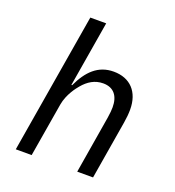

<svg xmlns="http://www.w3.org/2000/svg" viewBox="-134 -846 868 952"><g transform="rotate(20 300.0 -370.0)"><path d="M56.1 0H139.9L187.5 -283.7C197.4 -341.3 234 -386.4 245.7 -400.2C274.1 -433.9 308.2 -455.6 352.3 -455.6C409.1 -455.6 436.1 -418 436.1 -359.7C436.1 -347.3 434.7 -327.4 430.8 -304L380.3 0H463.8L515.3 -308.9C519.5 -333.8 521.7 -358.3 521.7 -378.9C521.7 -471.9 468.8 -528.1 381.4 -528.1C299 -528.1 247.9 -475.9 209.9 -394.2H206L263.8 -740.1H180Z"/></g></svg>

Font: Margiela Mono Italic Text It
Style: Regular
Weight: 400
Designer: Mike Abbink, Paul van der Laan, Pieter van Rosmalen
Foundry: Bold Monday
Version: Version 2.003 2021